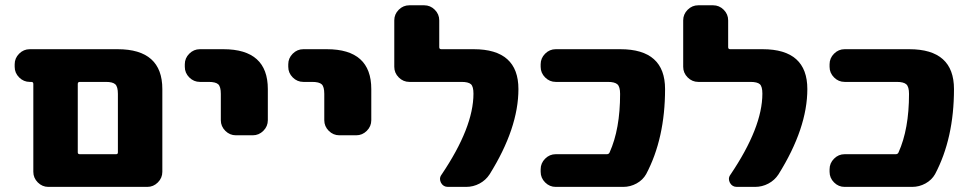

<svg xmlns="http://www.w3.org/2000/svg" viewBox="-20 -735 3695 734"><path d="M270.5 -20.5H165Q141.6 -20.5 124.5 -37.6Q107.4 -54.7 107.4 -78.1V-414.1Q107.4 -421.9 99.6 -421.9H93.8Q70.3 -421.9 53.2 -439Q36.1 -456.1 36.1 -479.5V-489.3Q36.1 -512.7 53.2 -529.8Q70.3 -546.9 93.8 -546.9H429.7Q600.6 -546.9 600.6 -394.5V-78.1Q600.6 -54.7 583.5 -37.6Q566.4 -20.5 543 -20.5ZM430.7 -376Q430.7 -403.3 420.9 -412.6Q411.1 -421.9 384.8 -421.9H285.2Q277.3 -421.9 277.3 -414.1V-152.3Q277.3 -145.5 285.2 -145.5H423.8Q430.7 -145.5 430.7 -152.3Z M744.1 -421.9Q720.7 -421.9 703.6 -439Q686.5 -456.1 686.5 -479.5V-489.3Q686.5 -512.7 703.6 -529.8Q720.7 -546.9 744.1 -546.9H834Q1003.9 -546.9 1003.9 -394.5V-275.4Q1003.9 -252 986.8 -234.9Q969.7 -217.8 946.3 -217.8H881.8Q858.4 -217.8 841.3 -234.9Q824.2 -252 824.2 -275.4V-376Q824.2 -403.3 814.5 -412.6Q804.7 -421.9 777.3 -421.9Z M1139.6 -421.9Q1116.2 -421.9 1099.1 -439Q1082 -456.1 1082 -479.5V-489.3Q1082 -512.7 1099.1 -529.8Q1116.2 -546.9 1139.6 -546.9H1229.5Q1399.4 -546.9 1399.4 -394.5V-275.4Q1399.4 -252 1382.3 -234.9Q1365.2 -217.8 1341.8 -217.8H1277.3Q1253.9 -217.8 1236.8 -234.9Q1219.7 -252 1219.7 -275.4V-376Q1219.7 -403.3 1210 -412.6Q1200.2 -421.9 1172.9 -421.9Z M1692.4 -20.5Q1674.8 -20.5 1666 -36.1Q1662.1 -43.9 1662.1 -50.8Q1662.1 -59.6 1668 -67.4Q1790 -248 1790 -377Q1790 -404.3 1780.3 -413.1Q1770.5 -421.9 1744.1 -421.9H1544.9Q1521.5 -421.9 1504.4 -439Q1487.3 -456.1 1487.3 -479.5V-657.2Q1487.3 -680.7 1504.4 -697.8Q1521.5 -714.8 1544.9 -714.8H1601.6Q1625 -714.8 1642.1 -697.8Q1659.2 -680.7 1659.2 -657.2V-554.7Q1659.2 -546.9 1667 -546.9H1791Q1961.9 -546.9 1961.9 -394.5Q1961.9 -245.1 1851.6 -68.4Q1836.9 -45.9 1813 -33.2Q1789.1 -20.5 1761.7 -20.5Z M2351.6 -546.9Q2522.5 -546.9 2522.5 -394.5Q2522.5 -206.1 2450.2 -69.3Q2437.5 -46.9 2413.6 -33.7Q2389.6 -20.5 2362.3 -20.5H2104.5Q2081.1 -20.5 2064 -37.6Q2046.9 -54.7 2046.9 -78.1V-87.9Q2046.9 -111.3 2064 -128.4Q2081.1 -145.5 2104.5 -145.5H2299.8Q2307.6 -145.5 2310.5 -152.3Q2350.6 -241.2 2350.6 -376Q2350.6 -403.3 2340.3 -412.6Q2330.1 -421.9 2303.7 -421.9H2104.5Q2081.1 -421.9 2064 -439Q2046.9 -456.1 2046.9 -479.5V-489.3Q2046.9 -512.7 2064 -529.8Q2081.1 -546.9 2104.5 -546.9Z M2796.9 -20.5Q2779.3 -20.5 2770.5 -36.1Q2766.6 -43.9 2766.6 -50.8Q2766.6 -59.6 2772.5 -67.4Q2894.5 -248 2894.5 -377Q2894.5 -404.3 2884.8 -413.1Q2875 -421.9 2848.6 -421.9H2649.4Q2626 -421.9 2608.9 -439Q2591.8 -456.1 2591.8 -479.5V-657.2Q2591.8 -680.7 2608.9 -697.8Q2626 -714.8 2649.4 -714.8H2706.1Q2729.5 -714.8 2746.6 -697.8Q2763.7 -680.7 2763.7 -657.2V-554.7Q2763.7 -546.9 2771.5 -546.9H2895.5Q3066.4 -546.9 3066.4 -394.5Q3066.4 -245.1 2956.1 -68.4Q2941.4 -45.9 2917.5 -33.2Q2893.6 -20.5 2866.2 -20.5Z M3456.1 -546.9Q3627 -546.9 3627 -394.5Q3627 -206.1 3554.7 -69.3Q3542 -46.9 3518.1 -33.7Q3494.1 -20.5 3466.8 -20.5H3209Q3185.5 -20.5 3168.5 -37.6Q3151.4 -54.7 3151.4 -78.1V-87.9Q3151.4 -111.3 3168.5 -128.4Q3185.5 -145.5 3209 -145.5H3404.3Q3412.1 -145.5 3415 -152.3Q3455.1 -241.2 3455.1 -376Q3455.1 -403.3 3444.8 -412.6Q3434.6 -421.9 3408.2 -421.9H3209Q3185.5 -421.9 3168.5 -439Q3151.4 -456.1 3151.4 -479.5V-489.3Q3151.4 -512.7 3168.5 -529.8Q3185.5 -546.9 3209 -546.9Z"/></svg>

Font: Gen Jyuu Gothic Heavy
Style: Bold
Weight: 900
Designer: [Source Han Sans]
Ryoko NISHIZUKA  (kana & ideographs); Paul D. Hunt (Latin, Greek & Cyrillic); Wenlong ZHANG  (bopomofo
Version: Version 1.002.20150607